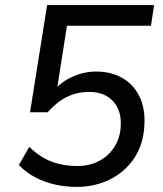

<svg xmlns="http://www.w3.org/2000/svg" viewBox="-20 -725 640 754"><path d="M281 9Q239 9 197.5 0Q156 -9 119.5 -28Q83 -47 54 -77L95 -148Q139 -106 184.5 -89.5Q230 -73 283 -73Q331 -73 368.5 -92.5Q406 -112 429 -147.5Q452 -183 454 -229Q458 -290 424.5 -327Q391 -364 330 -364Q283 -364 243 -344.5Q203 -325 167 -284H98L165 -705H585L573 -624H243L202 -363H186Q216 -401 262 -422.5Q308 -444 358 -444Q416 -444 460 -419Q504 -394 527.5 -346.5Q551 -299 547 -232Q543 -157 506.5 -103Q470 -49 411 -20Q352 9 281 9Z"/></svg>

Font: Nunito Sans 10pt Medium
Style: Italic
Weight: 500
Italic angle: -9°
Designer: Vernon Adams
Foundry: Vernon Adams
Version: Version 3.101;gftools[0.9.27]